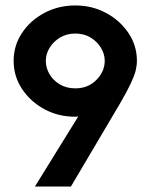

<svg xmlns="http://www.w3.org/2000/svg" viewBox="-20 -684 552 704"><path d="M256 -664Q318 -664 369 -636.5Q420 -609 451 -563Q482 -517 482 -461Q482 -444 477.5 -425.5Q473 -407 459.5 -378Q446 -349 418 -301L240 0H108L267 -257Q261 -256 256 -256Q194 -256 143 -283.5Q92 -311 61 -357.5Q30 -404 30 -461Q30 -517 60.5 -563Q91 -609 142.5 -636.5Q194 -664 256 -664ZM256 -561Q225 -561 200.5 -546.5Q176 -532 162 -509Q148 -486 148 -461Q148 -435 161.5 -412Q175 -389 199.5 -374.5Q224 -360 256 -360Q303 -360 333.5 -391Q364 -422 364 -461Q364 -486 350 -509Q336 -532 312 -546.5Q288 -561 256 -561Z"/></svg>

Font: Lil Grotesk Bold
Style: Regular
Weight: 700
Designer: Bastien Sozeau
Foundry: NBR — Bastien Sozeau
Version: Version 4.002; ttfautohint (v1.8.4.7-5d5b)